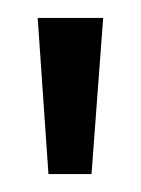

<svg xmlns="http://www.w3.org/2000/svg" viewBox="-20 -596 157 214"><path d="M95 -576 82 -402H34L22 -576Z"/></svg>

Font: Mukta Malar
Style: Regular
Weight: 400
Designer: Aadarsh Rajan, Girish Dalvi, Yashodeep Gholap
Foundry: Ek Type
Version: Version 2.538;PS 1.000;hotconv 16.6.51;makeotf.lib2.5.65220;